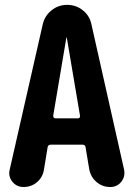

<svg xmlns="http://www.w3.org/2000/svg" viewBox="-20 -750 540 770"><path d="M202.1 -275.4H292Q296.9 -275.4 299.3 -278.3Q301.8 -281.2 300.8 -286.1L248 -598.6Q248 -599.6 247.1 -599.6Q246.1 -599.6 246.1 -598.6L193.4 -286.1Q193.4 -281.2 195.8 -278.3Q198.2 -275.4 202.1 -275.4ZM346.7 -652.3 477.5 -70.3Q483.4 -43 466.8 -21.5Q450.2 0 421.9 0Q390.6 0 367.2 -20Q343.8 -40 337.9 -71.3L323.2 -159.2Q322.3 -169.9 309.6 -169.9H183.6Q172.9 -169.9 170.9 -159.2L156.2 -69.3Q151.4 -39.1 128.4 -19.5Q105.5 0 74.2 0Q46.9 0 29.8 -21Q12.7 -42 18.6 -68.4L151.4 -652.3Q159.2 -686.5 186.5 -708.5Q213.9 -730.5 249.5 -730.5Q285.2 -730.5 312.5 -708.5Q339.8 -686.5 346.7 -652.3Z"/></svg>

Font: Rounded-X Mgen+ 1mn bold
Style: Bold
Weight: 700
Designer: [Source Han Sans]
Ryoko NISHIZUKA  (kana & ideographs); Paul D. Hunt (Latin, Greek & Cyrillic); Wenlong ZHANG  (bopomofo
Version: Version 1.059.20150602